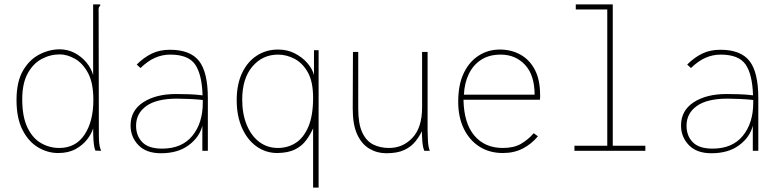

<svg xmlns="http://www.w3.org/2000/svg" viewBox="-20 -685 3540 872"><path d="M244 10Q196 10 152.5 -16Q109 -42 82 -95.5Q55 -149 55 -231Q55 -313 84 -363.5Q113 -414 158.5 -437.5Q204 -461 251 -461Q287 -461 318 -445Q349 -429 371.5 -402.5Q394 -376 403 -344V-665H435V-658Q430 -656 428.5 -649.5Q427 -643 428 -626L429 -71Q429 -53 430.5 -35.5Q432 -18 439 0L413 -1Q408 -13 406 -32.5Q404 -52 403.5 -71Q403 -90 403 -102Q396 -78 376 -52Q356 -26 323.5 -8Q291 10 244 10ZM249 -13Q324 -13 364 -73.5Q404 -134 404 -231Q404 -309 379.5 -354Q355 -399 319.5 -418.5Q284 -438 252 -438Q208 -438 169 -417Q130 -396 105.5 -351Q81 -306 81 -234Q81 -155 104.5 -106Q128 -57 166.5 -35Q205 -13 249 -13Z M711 11Q644 11 608.5 -26Q573 -63 573 -115Q573 -183 630.5 -220.5Q688 -258 779 -258Q802 -258 836 -257Q870 -256 900 -252Q897 -348 866 -392.5Q835 -437 753 -437Q717 -437 684 -422.5Q651 -408 618 -376L601 -392Q633 -424 669 -441.5Q705 -459 752 -459Q844 -459 884 -408Q924 -357 924 -239V0H899V-114Q886 -62 837 -25.5Q788 11 711 11ZM598 -114Q598 -68 626.5 -39Q655 -10 716 -10Q806 -10 853.5 -68Q901 -126 901 -219Q901 -225 901 -231Q874 -234 840.5 -235.5Q807 -237 785 -237Q691 -237 644.5 -203.5Q598 -170 598 -114Z M1402 167V-102Q1389 -73 1370 -47.5Q1351 -22 1320.5 -6.5Q1290 9 1240 10Q1187 10 1145 -20Q1103 -50 1079 -104.5Q1055 -159 1055 -230Q1055 -302 1079.5 -353.5Q1104 -405 1146.5 -432.5Q1189 -460 1243 -460Q1285 -460 1319 -442.5Q1353 -425 1376 -398.5Q1399 -372 1406 -344V-457H1427V167ZM1242 -13Q1287 -13 1323 -36Q1359 -59 1380.5 -109.5Q1402 -160 1402 -241Q1402 -314 1378 -356.5Q1354 -399 1317.5 -418Q1281 -437 1243 -437Q1172 -437 1126 -382.5Q1080 -328 1080 -233Q1080 -168 1100.5 -118Q1121 -68 1157.5 -40.5Q1194 -13 1242 -13Z M1734 11Q1693 11 1658 -9.5Q1623 -30 1602.5 -74Q1582 -118 1582 -191L1583 -449H1607V-191Q1607 -123 1625 -84Q1643 -45 1674.5 -29Q1706 -13 1747 -13Q1810 -13 1853.5 -59.5Q1897 -106 1897 -197V-449H1922V-92Q1922 -74 1923.5 -46Q1925 -18 1932 0H1907Q1900 -17 1898 -45Q1896 -73 1896 -89Q1885 -66 1866.5 -42.5Q1848 -19 1816.5 -4Q1785 11 1734 11Z M2264 10Q2203 10 2157.5 -19Q2112 -48 2086.5 -100.5Q2061 -153 2061 -223Q2061 -300 2086 -352.5Q2111 -405 2154 -432.5Q2197 -460 2250 -460Q2302 -460 2343.5 -437Q2385 -414 2409 -368.5Q2433 -323 2433 -253Q2433 -245 2433 -242.5Q2433 -240 2432 -232H2085Q2087 -125 2134.5 -69Q2182 -13 2264 -13Q2314 -13 2346.5 -32Q2379 -51 2404 -80L2423 -66Q2394 -31 2354.5 -10.5Q2315 10 2264 10ZM2087 -255H2408Q2408 -344 2364.5 -390.5Q2321 -437 2254 -437Q2201 -437 2164.5 -413Q2128 -389 2108.5 -347.5Q2089 -306 2087 -255Z M2589 0V-23H2738V-642H2595V-665H2763V-23H2911V0Z M3211 11Q3144 11 3108.5 -26Q3073 -63 3073 -115Q3073 -183 3130.5 -220.5Q3188 -258 3279 -258Q3302 -258 3336 -257Q3370 -256 3400 -252Q3397 -348 3366 -392.5Q3335 -437 3253 -437Q3217 -437 3184 -422.5Q3151 -408 3118 -376L3101 -392Q3133 -424 3169 -441.5Q3205 -459 3252 -459Q3344 -459 3384 -408Q3424 -357 3424 -239V0H3399V-114Q3386 -62 3337 -25.5Q3288 11 3211 11ZM3098 -114Q3098 -68 3126.5 -39Q3155 -10 3216 -10Q3306 -10 3353.5 -68Q3401 -126 3401 -219Q3401 -225 3401 -231Q3374 -234 3340.5 -235.5Q3307 -237 3285 -237Q3191 -237 3144.5 -203.5Q3098 -170 3098 -114Z"/></svg>

Font: Inconsolata ExtraLight
Style: Regular
Weight: 200
Monospace: yes
Designer: Raph Levien, Cyreal, Brenton Simpson
Foundry: Raph Levien, Cyreal, Google
Version: Version 3.001; ttfautohint (v1.8.2.53-6de2)